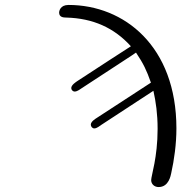

<svg xmlns="http://www.w3.org/2000/svg" viewBox="-20 -726 762 776"><path d="M219 -675C219 -656 237 -655 248 -655C356 -652 441 -614 509 -539C502 -535 364 -445 292 -398C288 -395 268 -383 268 -370C268 -363 274 -356 282 -356C293 -356 306 -367 311 -370C486 -485 508 -498 529 -513H530C560 -468 572 -443 590 -392L372 -250C366 -246 347 -235 347 -222C347 -215 353 -207 361 -207C372 -207 384 -218 389 -221L600 -359C610 -314 617 -266 617 -205C617 -89 591 -16 591 2C591 18 604 30 621 30C663 30 670 -18 672 -26C684 -80 693 -144 693 -207C693 -539 482 -706 257 -706C223 -706 219 -681 219 -675Z"/></svg>

Font: CMU Serif
Style: Italic
Weight: 500
Italic angle: -14.04°
Version: Version 0.7.0